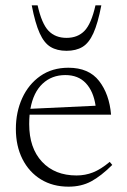

<svg xmlns="http://www.w3.org/2000/svg" viewBox="-20 -690 475 720"><path d="M236.5 -436Q313 -436 351.5 -386.5Q390 -337 396.5 -260H91Q89.5 -243 89.5 -224.5Q89.5 -135 137.5 -83.5Q185.5 -32 267 -32Q299.5 -32 328.8 -43.5Q358 -55 391.5 -83L401 -71.5Q358.5 -29.5 321.8 -9.8Q285 10 237 10Q178 10 133.5 -17.2Q89 -44.5 64.2 -93.5Q39.5 -142.5 39.5 -206.5Q39.5 -269.5 63.2 -321.8Q87 -374 131.2 -405Q175.5 -436 236.5 -436ZM225 -408.5Q174 -408.5 139.5 -376Q105 -343.5 94 -282L338.5 -293.5Q330.5 -347.5 302 -378Q273.5 -408.5 225 -408.5ZM229.5 -548Q271.5 -548 297 -574.5Q322.5 -601 338 -670H360Q347 -602.5 330.2 -565.5Q313.5 -528.5 289.2 -514Q265 -499.5 229.5 -499.5Q194 -499.5 169.8 -514Q145.5 -528.5 128.8 -565.5Q112 -602.5 99 -670H121Q136.5 -601 162 -574.5Q187.5 -548 229.5 -548Z"/></svg>

Font: Newsreader Text Light
Style: Regular
Weight: 300
Designer: Hugues Gentile
Foundry: Production Type
Version: Version 1.001